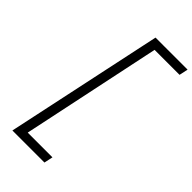

<svg xmlns="http://www.w3.org/2000/svg" viewBox="-325 -1027 1254 1254"><g transform="rotate(45 301.5 -400.0)"><path d="M75 145 307 -945H603L590 -884H319L368 -925L147 125L115 84H384L371 145Z"/></g></svg>

Font: Victor Mono Thin Light
Style: Italic
Weight: 300
Italic angle: -12°
Monospace: yes
Version: Version 1.561;gftools[0.9.30]